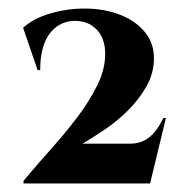

<svg xmlns="http://www.w3.org/2000/svg" viewBox="-20 -737 442 449"><path d="M68 -573 34 -672Q58 -694 97.5 -705.5Q137 -717 177 -717Q223 -717 259.5 -703Q296 -689 318 -663Q340 -637 340 -601Q340 -565 322 -534Q304 -503 278 -477.5Q252 -452 223.5 -433Q195 -414 173 -401H284Q310 -401 328.5 -415.5Q347 -430 362 -461H368L331 -308H35V-314Q65 -350 98.5 -387.5Q132 -425 160.5 -462.5Q189 -500 207.5 -537.5Q226 -575 226 -611Q226 -648 205 -669Q184 -690 149 -688Q115 -685 94.5 -656Q74 -627 74 -573Z"/></svg>

Font: Cinzel
Style: Bold
Weight: 700
Designer: Natanael Gama
Version: Version 2.000